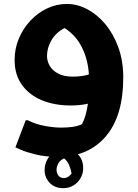

<svg xmlns="http://www.w3.org/2000/svg" viewBox="-20 -533 698 972"><path d="M274 261Q209 261 160.5 249Q112 237 85 225Q58 213 58 213L110 76H121Q163 97 209 105Q255 113 288 113Q321 113 346.5 109.5Q372 106 395 96Q405 77 412.5 52Q420 27 425 -8Q403 -3 381 -1Q359 1 339 1Q256 1 192 -25.5Q128 -52 91 -103.5Q54 -155 54 -229Q54 -287 75.5 -338Q97 -389 134 -428.5Q171 -468 218.5 -490.5Q266 -513 319 -513Q371 -513 421.5 -486.5Q472 -460 513 -411Q554 -362 579 -293.5Q604 -225 604 -141Q604 54 515.5 157.5Q427 261 274 261ZM218 -249Q218 -224 231.5 -200Q245 -176 274.5 -160.5Q304 -145 349 -145Q368 -145 389 -147.5Q410 -150 430 -156Q426 -228 396 -290.5Q366 -353 307 -391Q263 -368 240.5 -329.5Q218 -291 218 -249ZM310.9 220.4Q345.3 220.4 373.2 247Q401.1 273.5 401.1 319Q401.1 345.1 388.1 368.3Q375.1 391.6 352.3 405.5Q329.5 419.5 300.7 419.5Q256.1 419.5 230.9 392Q205.8 364.6 205.8 328.3Q205.8 299.5 219.3 274.9Q232.8 250.2 257 235.3Q281.2 220.4 310.9 220.4ZM266.3 326.5Q266.3 344.1 276.1 356.2Q285.8 368.3 302.6 368.3Q315.6 368.3 325.3 361.8Q335.1 355.3 342.5 346Q338.8 324.6 330 303.2Q321.2 281.8 304.4 268.8Q284.9 277.2 275.6 293.9Q266.3 310.7 266.3 326.5Z"/></svg>

Font: Kufam
Style: Bold Italic
Weight: 700
Italic angle: -11°
Designer: Artur Schmal
Foundry: Original Type
Version: Version 1.301; ttfautohint (v1.8.3)